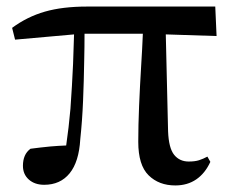

<svg xmlns="http://www.w3.org/2000/svg" viewBox="-20 -550 708 586"><path d="M115 14Q86 14 68 -2Q50 -18 50 -44Q50 -61 55.5 -74Q61 -87 73 -96Q103 -100 134 -103Q157 -105 182 -106Q190 -161 195 -218Q200 -288 203 -355Q205 -402 206 -445L26 -429L17 -465Q63 -499 117 -514.5Q171 -530 246 -530H637L641 -440L486 -445L493 -149Q495 -98 511.5 -77.5Q528 -57 556 -57Q575 -57 587.5 -61Q600 -65 613 -72L622 -56Q606 -21 579 -2.5Q552 16 515 16Q465 16 433.5 -15Q402 -46 402 -117Q402 -167 404.5 -226.5Q407 -286 411 -352Q414 -399 416 -447H238Q238 -407 237 -365Q236 -303 233.5 -242Q231 -181 225 -125Q221 -56 192.5 -21Q164 14 115 14Z"/></svg>

Font: Early Summer Mincho SemiBold
Style: Regular
Weight: 600
Designer: GuiWonder
Version: Version 1.002